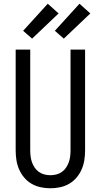

<svg xmlns="http://www.w3.org/2000/svg" viewBox="-20 -1001 540 1029"><path d="M250 8Q224 8 198 2.5Q172 -3 149.5 -16Q127 -29 110 -49Q93 -69 82.5 -93Q72 -117 68 -143Q64 -169 64 -195V-735H142V-195Q142 -179 144 -162.5Q146 -146 151.5 -131Q157 -116 166 -102.5Q175 -89 188.5 -79.5Q202 -70 218 -66Q234 -62 250 -62Q266 -62 282 -66Q298 -70 311.5 -79.5Q325 -89 334 -102.5Q343 -116 348.5 -131Q354 -146 356 -162.5Q358 -179 358 -195V-735H436V-195Q436 -169 432 -143Q428 -117 417.5 -93Q407 -69 390 -49Q373 -29 350.5 -16Q328 -3 302 2.5Q276 8 250 8ZM322 -794 274 -836 406 -981 464 -929ZM152 -794 104 -836 236 -981 294 -929Z"/></svg>

Font: Iosevka SS18
Style: Regular
Weight: 400
Monospace: yes
Designer: Belleve Invis
Foundry: Belleve Invis
Version: Version 25.1.1; ttfautohint (v1.8.4)